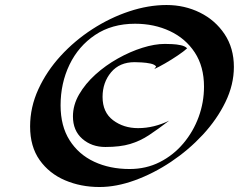

<svg xmlns="http://www.w3.org/2000/svg" viewBox="-20 -769 953 766"><path d="M377 -22.9Q302.2 -22.9 239.3 -49.8Q176.3 -76.7 138.2 -130.4Q100.1 -184.1 100.1 -264.6Q100.1 -341.3 133.1 -413.1Q166 -484.9 221.9 -545.9Q277.8 -606.9 348.4 -652.6Q418.9 -698.2 495.4 -723.6Q571.8 -749 644.5 -749Q716.3 -749 777.6 -718.8Q838.9 -688.5 876 -632.8Q913.1 -577.1 913.1 -502Q913.1 -431.2 879.4 -361.8Q845.7 -292.5 789.1 -231.4Q732.4 -170.4 662.4 -123.5Q592.3 -76.7 518.3 -49.8Q444.3 -22.9 377 -22.9ZM519 -674.3Q426.3 -674.3 359.6 -629.6Q293 -585 257.3 -511Q221.7 -437 221.7 -348.6Q221.7 -266.1 257.6 -209.5Q293.5 -152.8 355.7 -123.8Q418 -94.7 497.1 -94.7Q563 -94.7 617.4 -122.3Q671.9 -149.9 711.4 -196.8Q751 -243.7 772.5 -302.2Q793.9 -360.8 793.9 -423.3Q793.9 -503.4 757.1 -559.6Q720.2 -615.7 657.7 -645Q595.2 -674.3 519 -674.3ZM726.6 -576.2Q713.4 -564 688.7 -547.4Q664.1 -530.8 638.2 -515.9Q612.3 -501 595.7 -493.7L603 -503.4Q597.7 -511.7 580.6 -515.4Q563.5 -519 544.9 -520Q526.4 -521 517.1 -521Q457 -521 423.1 -480.5Q389.2 -439.9 389.2 -382.3Q389.2 -320.8 431.2 -289.3Q473.1 -257.8 530.8 -257.8Q563 -257.8 594.5 -265.6Q626 -273.4 654.8 -287.6Q609.4 -252.9 574.2 -229.7Q539.1 -206.5 499.3 -194.6Q459.5 -182.6 400.4 -182.6Q345.7 -182.6 308.3 -215.3Q271 -248 271 -304.7Q271 -350.1 295.7 -392.6Q320.3 -435.1 360.8 -471.7Q401.4 -508.3 450.2 -535.6Q499 -563 548.1 -578.4Q597.2 -593.8 637.7 -593.8Q648.9 -593.8 666.7 -593Q684.6 -592.3 701.4 -588.6Q718.3 -585 726.6 -576.2Z"/></svg>

Font: Lugrasimo
Style: Regular
Weight: 400
Designer: The DocRepair Project, Astigmatic (AOETI)
Foundry: Google
Version: Version 1.001